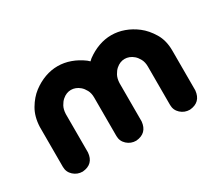

<svg xmlns="http://www.w3.org/2000/svg" viewBox="-90 -659 994 868"><g transform="rotate(-30 406.5 -225.0)"><path d="M268.6 -460Q302.7 -460 335.4 -448.2Q368.2 -436.5 398.4 -414.1Q403.3 -409.2 409.2 -404.3Q414.1 -409.2 419.9 -414.1Q450.2 -436.5 482.9 -448.2Q515.6 -460 548.8 -460Q583 -460 615.7 -448.2Q648.4 -436.5 678.2 -413.6Q708 -390.6 731 -352.5Q753.9 -314.5 753.9 -261.7V-53.7Q748 4.9 689.5 9.8Q662.1 9.8 642.1 -8.3Q622.1 -26.4 622.1 -53.7V-253.9Q622.1 -277.3 613.3 -293.5Q604.5 -309.6 593.8 -318.8Q583 -328.1 571.3 -332.5Q559.6 -336.9 547.9 -336.9Q536.1 -336.9 524.9 -332.5Q513.7 -328.1 502.9 -318.8Q492.2 -309.6 483.4 -293.5Q474.6 -277.3 473.6 -253.9V-53.7Q467.8 4.9 409.2 9.8Q381.8 9.8 361.8 -8.3Q341.8 -26.4 341.8 -53.7V-253.9Q341.8 -277.3 333 -293.5Q324.2 -309.6 313.5 -318.8Q302.7 -328.1 291 -332.5Q279.3 -336.9 267.6 -336.9Q255.9 -336.9 244.6 -332.5Q233.4 -328.1 222.7 -318.8Q211.9 -309.6 203.1 -293.5Q194.3 -277.3 193.4 -253.9V-53.7Q188.5 4.9 129.9 9.8Q102.5 9.8 82.5 -8.3Q62.5 -26.4 62.5 -53.7V-261.7Q64.5 -314.5 86.9 -352.5Q109.4 -390.6 139.6 -413.6Q169.9 -436.5 202.6 -448.2Q235.4 -460 268.6 -460Z"/></g></svg>

Font: Nico Moji
Style: Regular
Weight: 400
Version: Version 1.02